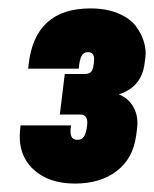

<svg xmlns="http://www.w3.org/2000/svg" viewBox="-20 -813 366 456"><path d="M148.9 -515.1Q142.6 -481 163.1 -481H165Q182.1 -481 186 -508.8L187 -516.1Q189.9 -541 169.9 -541H122.1L133.8 -637.2H181.2Q190.9 -637.2 195.8 -641.8Q200.7 -646.5 202.1 -658.2L203.1 -665Q206.1 -689 189.9 -689H188Q178.7 -689 173.8 -680.2Q168.9 -671.4 167 -649.9H46.9L47.9 -659.2Q62.5 -793 194.8 -793Q233.4 -793 261.7 -780.8Q290 -768.6 303.5 -749.8Q316.9 -731 322.3 -711.9Q327.6 -692.9 325.2 -675.8L323.2 -661.1Q315.9 -606 262.2 -588.9Q285.2 -580.1 297.4 -557.9Q309.6 -535.6 305.2 -504.9L303.2 -490.2Q295.9 -436 256.8 -406.5Q217.8 -377 158.2 -377Q94.2 -377 57.9 -412.1Q21.5 -447.3 27.8 -505.9L28.8 -515.1Z"/></svg>

Font: Cooper Hewitt
Style: Bold Italic
Weight: 712
Designer: Village Type and Design LLC
Foundry: Cooper Hewitt Smithsonian Design Museum
Version: 1.000